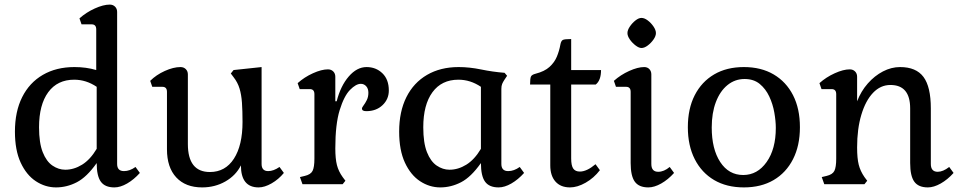

<svg xmlns="http://www.w3.org/2000/svg" viewBox="-20 -802 4192 836"><path d="M224 14Q177 14 136 -13Q95 -40 70 -94Q45 -148 45 -229Q45 -316 76.5 -379Q108 -442 166.5 -476Q225 -510 304 -510Q356 -510 399 -497V-674Q399 -696 379 -696H335L326 -722Q355 -748 392.5 -765Q430 -782 458 -782Q472 -782 481 -773Q490 -764 490 -750V-88Q490 -57 520 -57Q545 -57 570 -75L589 -49Q563 -20 533.5 -3Q504 14 478 14Q437 14 419 -11Q401 -36 401 -92Q358 -31 314.5 -8.5Q271 14 224 14ZM264 -63Q302 -63 337.5 -85Q373 -107 401 -154V-424Q355 -455 303 -455Q230 -455 190 -400.5Q150 -346 150 -248Q150 -180 166 -139.5Q182 -99 208.5 -81Q235 -63 264 -63Z M860 14Q788 14 747.5 -29.5Q707 -73 707 -152V-402Q707 -424 687 -424H643L634 -450Q660 -476 697.5 -493Q735 -510 766 -510Q780 -510 789 -501Q798 -492 798 -478V-175Q798 -53 894 -53Q961 -53 998.5 -111Q1036 -169 1036 -271Q1036 -320 1033.5 -355Q1031 -390 1023 -416.5Q1015 -443 997 -466L985 -482L997 -497L1119 -510V-88Q1119 -57 1148 -57Q1171 -57 1197 -75L1216 -49Q1193 -21 1162.5 -3.5Q1132 14 1106 14Q1029 14 1029 -82Q1007 -38 961.5 -12Q916 14 860 14Z M1297 0 1286 -31 1307 -36Q1333 -42 1341 -58Q1349 -74 1349 -111V-392Q1349 -414 1329 -414H1285L1276 -440Q1305 -466 1342.5 -483Q1380 -500 1408 -500Q1422 -500 1431 -491Q1440 -482 1440 -468V-361H1446Q1463 -428 1498.5 -469Q1534 -510 1576 -510Q1617 -510 1645 -483Q1673 -456 1673 -408Q1673 -370 1645.5 -344Q1618 -318 1575 -318Q1556 -318 1556 -329Q1556 -334 1563 -343Q1570 -352 1577 -366Q1584 -380 1584 -398Q1584 -416 1574.5 -426.5Q1565 -437 1551 -437Q1530 -437 1504 -410.5Q1478 -384 1459 -322.5Q1440 -261 1440 -156Q1440 -111 1447 -83.5Q1454 -56 1472 -31L1484 -15L1472 0Z M1897 14Q1850 14 1809 -13Q1768 -40 1743 -94Q1718 -148 1718 -229Q1718 -316 1749.5 -379Q1781 -442 1839.5 -476Q1898 -510 1977 -510Q2024 -510 2075 -499.5Q2126 -489 2177 -485L2188 -472L2176 -454Q2170 -445 2166.5 -436.5Q2163 -428 2163 -415V-88Q2163 -57 2193 -57Q2218 -57 2243 -75L2262 -49Q2236 -20 2206.5 -3Q2177 14 2151 14Q2110 14 2092 -11Q2074 -36 2074 -92Q2031 -31 1987.5 -8.5Q1944 14 1897 14ZM1937 -63Q1975 -63 2010.5 -85Q2046 -107 2074 -154V-424Q2028 -455 1976 -455Q1903 -455 1863 -400.5Q1823 -346 1823 -248Q1823 -180 1839 -139.5Q1855 -99 1881.5 -81Q1908 -63 1937 -63Z M2462 14Q2421 14 2398.5 -11.5Q2376 -37 2376 -82V-434H2288Q2288 -461 2292 -469Q2296 -477 2312 -481Q2351 -491 2372.5 -510.5Q2394 -530 2404.5 -555Q2415 -580 2420 -608Q2423 -624 2430.5 -628Q2438 -632 2467 -632V-497H2597Q2597 -452 2574 -434H2467V-112Q2467 -81 2476 -68Q2485 -55 2505 -55Q2535 -55 2573 -87L2592 -61Q2566 -27 2530 -6.5Q2494 14 2462 14Z M2803 14Q2762 14 2744 -11Q2726 -36 2726 -92V-402Q2726 -424 2706 -424H2662L2653 -450Q2682 -476 2719.5 -493Q2757 -510 2785 -510Q2799 -510 2807.5 -501Q2816 -492 2816 -478V-88Q2816 -54 2846 -54Q2871 -54 2896 -75L2915 -49Q2889 -20 2859 -3Q2829 14 2803 14ZM2773 -593Q2762 -593 2747.5 -604Q2733 -615 2722.5 -630Q2712 -645 2712 -658Q2712 -671 2722.5 -686.5Q2733 -702 2747 -713Q2761 -724 2773 -724Q2786 -724 2800.5 -713Q2815 -702 2825.5 -686.5Q2836 -671 2836 -658Q2836 -645 2825.5 -630Q2815 -615 2800.5 -604Q2786 -593 2773 -593Z M3219 14Q3144 14 3089.5 -18Q3035 -50 3005 -109Q2975 -168 2975 -248Q2975 -329 3005 -387.5Q3035 -446 3089.5 -478Q3144 -510 3219 -510Q3294 -510 3348.5 -478Q3403 -446 3433 -387.5Q3463 -329 3463 -248Q3463 -168 3433 -109Q3403 -50 3348.5 -18Q3294 14 3219 14ZM3216 -40Q3278 -40 3318 -96.5Q3358 -153 3358 -245Q3358 -275 3351.5 -312Q3345 -349 3329.5 -382Q3314 -415 3288 -436.5Q3262 -458 3222 -458Q3180 -458 3147.5 -431.5Q3115 -405 3097 -357.5Q3079 -310 3079 -247Q3079 -153 3116 -96.5Q3153 -40 3216 -40Z M4020 14Q3979 14 3961 -11Q3943 -36 3943 -92V-330Q3943 -432 3857 -432Q3814 -432 3781.5 -398Q3749 -364 3730.5 -302.5Q3712 -241 3712 -160Q3712 -113 3719 -85Q3726 -57 3744 -31L3756 -15L3744 0H3569L3558 -31L3579 -36Q3605 -42 3613 -58Q3621 -74 3621 -111V-392Q3621 -414 3601 -414H3557L3548 -440Q3577 -466 3614.5 -483Q3652 -500 3680 -500Q3694 -500 3703 -491Q3712 -482 3712 -468V-361Q3729 -405 3758.5 -438.5Q3788 -472 3824.5 -491Q3861 -510 3899 -510Q3969 -510 4001 -467Q4033 -424 4033 -330V-88Q4033 -54 4063 -54Q4086 -54 4113 -75L4132 -49Q4106 -20 4076 -3Q4046 14 4020 14Z"/></svg>

Font: Gabriela
Style: Regular
Weight: 400
Designer: Eduardo Rodriguez Tunni
Foundry: Eduardo Rodriguez Tunni
Version: Version 2.001;gftools[0.9.26]